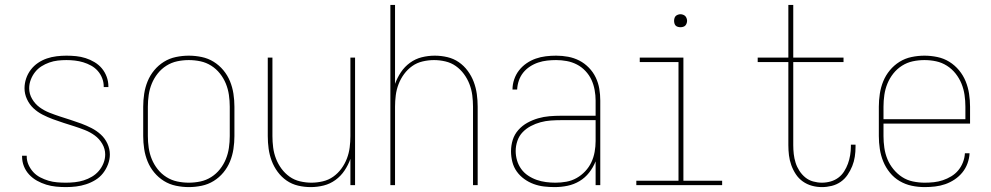

<svg xmlns="http://www.w3.org/2000/svg" viewBox="-20 -755 4040 783"><path d="M249 8Q229 8 208.5 6Q188 4 168.5 -2Q149 -8 131 -18Q113 -28 99 -43Q85 -58 77.5 -77Q70 -96 70 -117V-120H89V-117Q89 -99 96.5 -82.5Q104 -66 116 -53Q128 -40 144.5 -31.5Q161 -23 178 -18Q195 -13 213 -11.5Q231 -10 249 -10Q267 -10 285.5 -12Q304 -14 321.5 -19.5Q339 -25 355 -34.5Q371 -44 383 -58Q395 -72 402 -89.5Q409 -107 409 -125Q409 -148 397 -168.5Q385 -189 366.5 -202.5Q348 -216 326.5 -224.5Q305 -233 283 -240Q261 -247 239 -254Q217 -261 195.5 -269Q174 -277 153.5 -287.5Q133 -298 116.5 -313.5Q100 -329 90 -350.5Q80 -372 80 -395Q80 -415 86.5 -434.5Q93 -454 105.5 -470.5Q118 -487 135 -498.5Q152 -510 171 -516.5Q190 -523 210.5 -525.5Q231 -528 251 -528Q271 -528 290.5 -526Q310 -524 329 -518Q348 -512 365.5 -501.5Q383 -491 395.5 -476Q408 -461 415 -442Q422 -423 422 -403V-400H403V-403Q403 -420 396.5 -436.5Q390 -453 378.5 -466Q367 -479 351.5 -487.5Q336 -496 319.5 -501Q303 -506 285.5 -508Q268 -510 251 -510Q233 -510 215.5 -508Q198 -506 181 -500Q164 -494 149 -484.5Q134 -475 123 -461Q112 -447 105.5 -430Q99 -413 99 -395Q99 -372 111 -351.5Q123 -331 141.5 -317.5Q160 -304 181.5 -295.5Q203 -287 224.5 -280Q246 -273 268 -266Q290 -259 311.5 -251Q333 -243 353.5 -232.5Q374 -222 391 -206.5Q408 -191 418 -169.5Q428 -148 428 -125Q428 -105 420.5 -85Q413 -65 400 -48.5Q387 -32 369 -21Q351 -10 331 -3.5Q311 3 290.5 5.5Q270 8 249 8Z M750 8Q724 8 697.5 2.5Q671 -3 648.5 -17Q626 -31 609 -51.5Q592 -72 582 -96.5Q572 -121 568 -147.5Q564 -174 564 -200V-320Q564 -346 568 -372.5Q572 -399 582 -423.5Q592 -448 609 -468.5Q626 -489 648.5 -503Q671 -517 697.5 -522.5Q724 -528 750 -528Q776 -528 802.5 -522.5Q829 -517 851.5 -503Q874 -489 891 -468.5Q908 -448 918 -423.5Q928 -399 932 -372.5Q936 -346 936 -320V-200Q936 -174 932 -147.5Q928 -121 918 -96.5Q908 -72 891 -51.5Q874 -31 851.5 -17Q829 -3 802.5 2.5Q776 8 750 8ZM750 -10Q774 -10 797.5 -15Q821 -20 841.5 -33Q862 -46 877 -65Q892 -84 901 -106Q910 -128 913.5 -152Q917 -176 917 -200V-320Q917 -344 913.5 -368Q910 -392 901 -414Q892 -436 877 -455Q862 -474 841.5 -487Q821 -500 797.5 -505Q774 -510 750 -510Q726 -510 702.5 -505Q679 -500 658.5 -487Q638 -474 623 -455Q608 -436 599 -414Q590 -392 586.5 -368Q583 -344 583 -320V-200Q583 -176 586.5 -152Q590 -128 599 -106Q608 -84 623 -65Q638 -46 658.5 -33Q679 -20 702.5 -15Q726 -10 750 -10Z M1247 8Q1221 8 1195.5 2Q1170 -4 1149 -18.5Q1128 -33 1112.5 -54Q1097 -75 1088 -99Q1079 -123 1075.5 -148.5Q1072 -174 1072 -200V-520H1091V-200Q1091 -177 1094 -153.5Q1097 -130 1105.5 -108Q1114 -86 1128 -67Q1142 -48 1161 -34.5Q1180 -21 1203.5 -15.5Q1227 -10 1250 -10Q1273 -10 1296.5 -15.5Q1320 -21 1339 -34.5Q1358 -48 1372 -67Q1386 -86 1394.5 -108Q1403 -130 1406 -153.5Q1409 -177 1409 -200V-520H1428V0H1409V-107Q1400 -82 1385 -59.5Q1370 -37 1348 -21Q1326 -5 1300 1.5Q1274 8 1247 8Z M1572 0V-735H1591V-413Q1600 -438 1615 -460.5Q1630 -483 1652 -499Q1674 -515 1700 -521.5Q1726 -528 1753 -528Q1779 -528 1804.5 -522Q1830 -516 1851 -501.5Q1872 -487 1887.5 -466Q1903 -445 1912 -421Q1921 -397 1924.5 -371.5Q1928 -346 1928 -320V0H1909V-320Q1909 -343 1906 -366.5Q1903 -390 1894.5 -412Q1886 -434 1872 -453Q1858 -472 1839 -485.5Q1820 -499 1796.5 -504.5Q1773 -510 1750 -510Q1727 -510 1703.5 -504.5Q1680 -499 1661 -485.5Q1642 -472 1628 -453Q1614 -434 1605.5 -412Q1597 -390 1594 -366.5Q1591 -343 1591 -320V0Z M2242 8Q2220 8 2198.5 5.5Q2177 3 2156.5 -4.5Q2136 -12 2118 -25Q2100 -38 2087.5 -55.5Q2075 -73 2069.5 -94.5Q2064 -116 2064 -138Q2064 -162 2071 -184.5Q2078 -207 2094 -225Q2110 -243 2131 -254.5Q2152 -266 2174.5 -272.5Q2197 -279 2220.5 -281Q2244 -283 2268 -283H2409V-345Q2409 -366 2405 -388Q2401 -410 2392 -429.5Q2383 -449 2367.5 -465.5Q2352 -482 2332.5 -492Q2313 -502 2291.5 -506Q2270 -510 2248 -510Q2230 -510 2211.5 -508Q2193 -506 2175 -500Q2157 -494 2141 -483.5Q2125 -473 2113.5 -458.5Q2102 -444 2096 -426.5Q2090 -409 2089 -390H2070Q2070 -411 2077 -431.5Q2084 -452 2097 -468.5Q2110 -485 2127.5 -497Q2145 -509 2165 -516Q2185 -523 2206 -525.5Q2227 -528 2248 -528Q2273 -528 2297 -523.5Q2321 -519 2342.5 -508Q2364 -497 2381.5 -479Q2399 -461 2409.5 -439Q2420 -417 2424 -393Q2428 -369 2428 -345V0H2409V-97Q2399 -72 2382.5 -51Q2366 -30 2343.5 -16.5Q2321 -3 2295 2.5Q2269 8 2242 8ZM2245 -10Q2268 -10 2290 -14Q2312 -18 2331.5 -29Q2351 -40 2366.5 -56.5Q2382 -73 2391.5 -93Q2401 -113 2405 -135.5Q2409 -158 2409 -180V-265H2268Q2247 -265 2226 -263.5Q2205 -262 2184.5 -256.5Q2164 -251 2145 -241Q2126 -231 2111.5 -216Q2097 -201 2090 -180.5Q2083 -160 2083 -139Q2083 -120 2088.5 -101Q2094 -82 2105.5 -66Q2117 -50 2133.5 -39Q2150 -28 2168.5 -21.5Q2187 -15 2206.5 -12.5Q2226 -10 2245 -10Z M2575 0V-18H2747V-502H2589V-520H2767V-18H2925V0ZM2755 -644Q2750 -644 2744.5 -645.5Q2739 -647 2735.5 -650.5Q2732 -654 2730.5 -659.5Q2729 -665 2729 -670Q2729 -675 2730.5 -680.5Q2732 -686 2735.5 -689.5Q2739 -693 2744.5 -695Q2750 -697 2755 -697Q2760 -697 2765.5 -695Q2771 -693 2774.5 -689.5Q2778 -686 2780 -680.5Q2782 -675 2782 -670Q2782 -665 2780 -659.5Q2778 -654 2774.5 -650.5Q2771 -647 2765.5 -645.5Q2760 -644 2755 -644Z M3332 8Q3311 8 3291 2.5Q3271 -3 3254 -15Q3237 -27 3225.5 -44.5Q3214 -62 3207 -81.5Q3200 -101 3197.5 -121.5Q3195 -142 3195 -163V-502H3070V-520H3195V-735H3215V-520H3420V-502H3215V-163Q3215 -145 3217 -127Q3219 -109 3224.5 -91.5Q3230 -74 3240 -58.5Q3250 -43 3264 -31.5Q3278 -20 3296 -15Q3314 -10 3332 -10Q3350 -10 3367.5 -15Q3385 -20 3399 -30.5Q3413 -41 3422.5 -56Q3432 -71 3438 -87.5Q3444 -104 3447 -122Q3450 -140 3450 -157V-165H3469V-156Q3469 -136 3466 -116Q3463 -96 3455.5 -77.5Q3448 -59 3436.5 -42Q3425 -25 3408.5 -13.5Q3392 -2 3372 3Q3352 8 3332 8Z M3751 8Q3724 8 3698 2.5Q3672 -3 3649 -16.5Q3626 -30 3609 -51Q3592 -72 3582 -96.5Q3572 -121 3568 -147.5Q3564 -174 3564 -200V-320Q3564 -346 3568 -372.5Q3572 -399 3582 -423.5Q3592 -448 3609 -468.5Q3626 -489 3648.5 -503Q3671 -517 3697.5 -522.5Q3724 -528 3750 -528Q3776 -528 3802.5 -522.5Q3829 -517 3851.5 -503Q3874 -489 3891 -468.5Q3908 -448 3918 -423.5Q3928 -399 3932 -372.5Q3936 -346 3936 -320V-251H3583V-200Q3583 -176 3586.5 -152Q3590 -128 3599 -106Q3608 -84 3623.5 -65Q3639 -46 3659 -33Q3679 -20 3703 -15Q3727 -10 3751 -10Q3770 -10 3788.5 -12Q3807 -14 3825 -20Q3843 -26 3859.5 -36Q3876 -46 3888 -60.5Q3900 -75 3907 -93Q3914 -111 3915 -130H3934Q3933 -109 3925.5 -88.5Q3918 -68 3904.5 -51.5Q3891 -35 3873 -23Q3855 -11 3835 -4Q3815 3 3793.5 5.5Q3772 8 3751 8ZM3583 -269H3917V-320Q3917 -344 3913.5 -368Q3910 -392 3901 -414Q3892 -436 3877 -455Q3862 -474 3841.5 -487Q3821 -500 3797.5 -505Q3774 -510 3750 -510Q3726 -510 3702.5 -505Q3679 -500 3658.5 -487Q3638 -474 3623 -455Q3608 -436 3599 -414Q3590 -392 3586.5 -368Q3583 -344 3583 -320Z"/></svg>

Font: Iosevka Thin
Style: Regular
Weight: 100
Monospace: yes
Designer: Belleve Invis
Foundry: Belleve Invis
Version: Version 32.5.0; ttfautohint (v1.8.4)